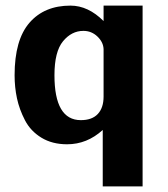

<svg xmlns="http://www.w3.org/2000/svg" viewBox="-20 -503 597 684"><path d="M32 -235Q32 -361 85 -422Q138 -483 231 -483Q294 -483 349 -428V-483H488V161H346V22V-40Q290 11 219 11Q166 11 127.5 -12.5Q89 -36 69 -74.5Q49 -113 40.5 -152.5Q32 -192 32 -235ZM174 -235Q174 -75 268 -75Q308 -75 328.5 -97Q349 -119 349 -159V-328Q348 -353 327 -373Q306 -393 277 -393Q235 -393 204.5 -356Q174 -319 174 -235Z"/></svg>

Font: Coval
Style: Heavy
Weight: 900
Foundry: Context Ltd
Version: Version 001.000